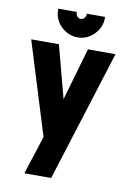

<svg xmlns="http://www.w3.org/2000/svg" viewBox="-97 -750 744 1023"><g transform="rotate(10 275.5 -238.5)"><path d="M387 -686H288V-681Q288 -671 280 -662Q272 -653 261 -653Q250 -653 242 -662Q234 -671 234 -681V-686H134V-678Q134 -645 151 -616.5Q168 -588 197.5 -570.5Q227 -553 261 -553Q296 -553 324 -570.5Q352 -588 369.5 -616.5Q387 -645 387 -678ZM108 209H253L476 -500H327L245 -216L170 -500H20L175 1Z"/></g></svg>

Font: Advent Pro ExtraBold
Style: Regular
Weight: 800
Designer: VivaRado, Andreas Kalpakidis
Foundry: VivaRado, Andreas Kalpakidis
Version: Version 3.000